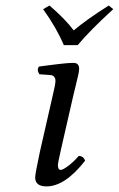

<svg xmlns="http://www.w3.org/2000/svg" viewBox="-20 -663 429 693"><path d="M245.1 -320.3 200.2 -124Q189 -75.2 189 -66.9Q189 -49.8 199.2 -49.8Q207 -49.8 226.3 -64.2Q245.6 -78.6 264.2 -100.1Q281.2 -100.1 287.1 -83Q214.8 9.8 147.9 9.8Q106.9 9.8 106.9 -22.9Q106.9 -34.7 124 -115.2L170.9 -320.8Q180.2 -358.4 180.2 -372.1Q180.2 -379.9 175.5 -385.7Q170.9 -391.6 162.1 -392.1L122.1 -395Q111.3 -411.6 121.1 -422.9L154.3 -427.2L189.5 -431.6Q201.7 -433.1 217.8 -434.6Q233.9 -436 245.1 -436Q265.6 -436 265.6 -415Q265.6 -407.2 262.7 -393.6Q259.8 -379.9 253.9 -356.4Q248 -333 245.1 -320.3ZM210.4 -500Q184.6 -561.5 135.7 -629.9L158.7 -643.1Q216.8 -592.8 246.1 -553.2Q292 -592.3 372.6 -643.1L388.7 -629.9Q307.1 -555.7 260.3 -500Z"/></svg>

Font: Linux Libertine G
Style: Italic
Weight: 400
Italic angle: -12°
Designer: Philipp H. Poll
Foundry: Philipp H. Poll
Version: Version 5.1.3